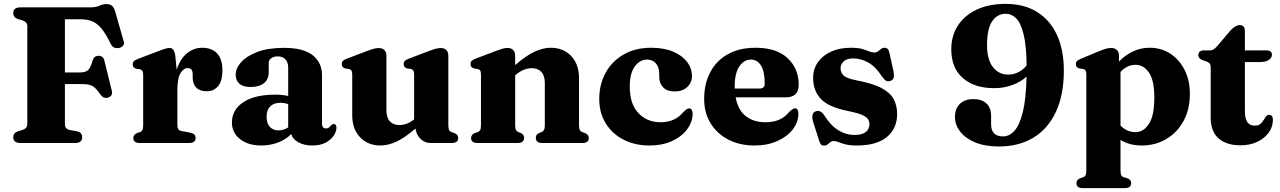

<svg xmlns="http://www.w3.org/2000/svg" viewBox="-20 -738 6608 991"><path d="M444.5 -700Q475.5 -700 493.2 -708.5Q511 -717 529 -717Q549 -717 559.2 -707Q569.5 -697 576 -673.5L618.5 -524.5Q622.5 -511 614.8 -501.8Q607 -492.5 592.5 -490Q581 -488 570 -492.2Q559 -496.5 551.5 -511.5Q526 -564.5 502.8 -591.8Q479.5 -619 454.2 -628.8Q429 -638.5 397 -638.5H315V-364H390.5Q421.5 -364 434.8 -376.2Q448 -388.5 458 -425.5Q465 -449.5 487.5 -450Q512.5 -450.5 518.5 -426L556.5 -272Q564 -244 540 -235Q515.5 -226 497.5 -251Q476.5 -282.5 458.8 -293.2Q441 -304 404.5 -304H315V-98Q315 -72 340 -67L377 -60.5Q404 -55.5 404 -29Q404 0 367 0H85.5Q48.5 0 48.5 -29Q48.5 -52 72.5 -60.5L96 -67Q121 -75.5 121 -98V-602Q121 -624.5 96 -633L72.5 -639.5Q48.5 -648 48.5 -671Q48.5 -700 85.5 -700Z M884.5 -451.5 892 -378.5Q910.5 -435.5 945.8 -463.5Q981 -491.5 1023 -491.5Q1073.5 -491.5 1100.8 -462Q1128 -432.5 1128 -375Q1128 -320 1105.8 -293.5Q1083.5 -267 1047.5 -267Q1011.5 -267 993 -285.8Q974.5 -304.5 974.5 -338V-358Q973.5 -386.5 948 -386.5Q927.5 -386.5 911.5 -360.2Q895.5 -334 895.5 -274.5V-93.5Q895.5 -77.5 900.8 -70.2Q906 -63 923 -60.5L963 -53Q989.5 -48 989.5 -26Q989.5 0 956 0H701Q668 0 668 -25.5Q668 -43 688 -51.5L703.5 -56.5Q711.5 -59.5 715.2 -67.2Q719 -75 719 -93V-351.5Q719 -366 715 -372Q711 -378 702 -380.5L683.5 -383Q665 -388 665 -405.5Q665 -416 670.8 -422Q676.5 -428 692 -434L791 -471.5Q821 -483.5 834.5 -487Q848 -490.5 856 -490.5Q879.5 -490.5 884.5 -451.5Z M1177 -105.5Q1177 -171.5 1236 -210.5Q1295 -249.5 1401 -249.5Q1438.5 -249.5 1467.5 -242.5V-389Q1467.5 -416 1453.5 -431.5Q1439.5 -447 1414 -447Q1393 -447 1380 -437.5Q1367 -428 1367 -414V-364.5Q1367 -328.5 1342.5 -308.8Q1318 -289 1273.5 -289Q1234.5 -289 1215.5 -306Q1196.5 -323 1196.5 -353Q1196.5 -385.5 1224.5 -417Q1252.5 -448.5 1308 -469.8Q1363.5 -491 1446.5 -491Q1545.5 -491 1593.8 -453Q1642 -415 1642 -349.5V-100Q1642 -75 1663 -75Q1672.5 -75 1677.8 -80Q1683 -85 1687.5 -89.5Q1690.5 -93 1694 -95.5Q1697.5 -98 1702 -98Q1716.5 -98 1716.5 -78.5Q1716.5 -59 1702.5 -37.8Q1688.5 -16.5 1661 -1.8Q1633.5 13 1592.5 13Q1550 13 1520.8 -3Q1491.5 -19 1483 -46Q1455.5 -17.5 1414.5 -2.2Q1373.5 13 1328.5 13Q1260.5 13 1218.8 -20.2Q1177 -53.5 1177 -105.5ZM1356 -136Q1356 -101 1373 -83Q1390 -65 1417 -65Q1444 -65 1467.5 -80.5V-200.5Q1448 -207.5 1426.5 -207.5Q1393.5 -207.5 1374.8 -188.8Q1356 -170 1356 -136Z M1798 -143V-353Q1798 -367.5 1794 -373.5Q1790 -379.5 1781 -382L1762.5 -384.5Q1744 -389.5 1744 -407Q1744 -417.5 1749.8 -423.5Q1755.5 -429.5 1771 -435.5L1872.5 -474Q1896 -483 1909.8 -486.5Q1923.5 -490 1933.5 -490Q1954 -490 1964.2 -479.2Q1974.5 -468.5 1974.5 -451.5V-168Q1974.5 -130.5 1992.5 -111.5Q2010.5 -92.5 2041.5 -92.5Q2080 -92.5 2117.5 -121.5V-353Q2117.5 -367.5 2113.5 -373.5Q2109.5 -379.5 2101 -382L2082 -384.5Q2063.5 -389.5 2063.5 -407Q2063.5 -417.5 2069.2 -423.5Q2075 -429.5 2091 -435.5L2192 -474Q2214.5 -482.5 2228.2 -486.2Q2242 -490 2255 -490Q2274 -490 2284 -479.2Q2294 -468.5 2294 -451.5V-93.5Q2294 -75 2297.8 -67.2Q2301.5 -59.5 2310 -56.5L2324.5 -51.5Q2345 -43.5 2345 -25.5Q2345 0 2312 0H2201Q2172.5 0 2150.5 -21.2Q2128.5 -42.5 2124.5 -74.5Q2068.5 -26 2025.2 -6.5Q1982 13 1944 13Q1878.5 13 1838.2 -29.8Q1798 -72.5 1798 -143Z M2639 -451.5V-402Q2696 -451.5 2739.8 -471.5Q2783.5 -491.5 2822 -491.5Q2888 -491.5 2928.2 -448.8Q2968.5 -406 2968.5 -335.5V-94Q2968.5 -75.5 2972.2 -67.5Q2976 -59.5 2985 -56.5L2999 -51.5Q3019 -43 3019 -25.5Q3019 0 2986.5 0H2779Q2745.5 0 2745.5 -27Q2745.5 -43 2761.5 -51L2776 -56.5Q2784.5 -60.5 2788.2 -68Q2792 -75.5 2792 -94V-310Q2792 -348 2774 -367Q2756 -386 2724.5 -386Q2705 -386 2683.2 -377.5Q2661.5 -369 2641 -351L2639 -349.5V-93.5Q2639 -75 2642.8 -67.8Q2646.5 -60.5 2655 -56.5L2669 -51Q2685 -43 2685 -27Q2685 0 2651.5 0H2444.5Q2411.5 0 2411.5 -25.5Q2411.5 -43 2431.5 -51.5L2447 -56.5Q2455 -60 2458.8 -67.5Q2462.5 -75 2462.5 -93V-353Q2462.5 -367.5 2458.5 -373.8Q2454.5 -380 2445.5 -382L2427 -384.5Q2408.5 -390 2408.5 -407Q2408.5 -417.5 2414.2 -423.5Q2420 -429.5 2435.5 -435.5L2537 -474Q2559.5 -482.5 2573.2 -486.5Q2587 -490.5 2600 -490.5Q2619 -490.5 2629 -479.5Q2639 -468.5 2639 -451.5Z M3551.5 -345Q3551.5 -311.5 3527.2 -288.8Q3503 -266 3462.5 -266Q3423 -266 3402.8 -287.2Q3382.5 -308.5 3382.5 -342V-357.5Q3382.5 -391 3365.5 -410.8Q3348.5 -430.5 3319.5 -430.5Q3282.5 -430.5 3256.5 -395Q3230.5 -359.5 3230.5 -291.5Q3230.5 -201 3275.2 -154Q3320 -107 3389.5 -107Q3464 -107 3506.5 -159Q3518.5 -170.5 3524.8 -174.5Q3531 -178.5 3537.5 -178.5Q3546.5 -178.5 3550.8 -170Q3555 -161.5 3555 -149Q3553.5 -105.5 3525 -68.5Q3496.5 -31.5 3446.8 -9.2Q3397 13 3332 13Q3257.5 13 3199 -16.8Q3140.5 -46.5 3106.8 -100.8Q3073 -155 3073 -227Q3073 -302.5 3106 -362.5Q3139 -422.5 3199.2 -457Q3259.5 -491.5 3341.5 -491.5Q3406.5 -491.5 3453.5 -471.8Q3500.5 -452 3526 -418.8Q3551.5 -385.5 3551.5 -345Z M4102.5 -300.5Q4102.5 -235.5 4035.5 -235.5H3777Q3789 -170 3829.5 -138.5Q3870 -107 3931.5 -107Q3970 -107 4000.2 -119.5Q4030.5 -132 4052.5 -159.5Q4064.5 -170.5 4071 -174.8Q4077.5 -179 4084 -179Q4093 -179 4097 -170.5Q4101 -162 4101 -149.5Q4100 -106 4071 -69Q4042 -32 3991 -9.5Q3940 13 3873.5 13Q3799 13 3740.5 -16.8Q3682 -46.5 3648.2 -100.8Q3614.5 -155 3614.5 -227Q3614.5 -306 3646 -365.5Q3677.5 -425 3736.8 -458.2Q3796 -491.5 3880 -491.5Q3988 -491.5 4045.2 -437.8Q4102.5 -384 4102.5 -300.5ZM3772 -291.5Q3772 -286 3772 -281H3900.5Q3927 -281 3927 -305.5Q3927 -369.5 3907.8 -400Q3888.5 -430.5 3856 -430.5Q3819.5 -430.5 3795.8 -395Q3772 -359.5 3772 -291.5Z M4384 -436.5Q4352 -436.5 4335.2 -421.8Q4318.5 -407 4318.5 -385Q4318.5 -365 4332.8 -349.5Q4347 -334 4400 -323.5Q4485.5 -307.5 4531 -282.8Q4576.5 -258 4593.5 -224.8Q4610.5 -191.5 4610.5 -150Q4610.5 -74.5 4557.5 -30.8Q4504.5 13 4402 13Q4366.5 13 4344.5 7.2Q4322.5 1.5 4308.8 -4.2Q4295 -10 4284.5 -10Q4273 -10 4265.8 -4.2Q4258.5 1.5 4251.5 7.5Q4244.5 13.5 4233.5 13.5Q4222.5 13.5 4217.2 7.2Q4212 1 4207 -15L4177 -109Q4164 -153 4189.5 -163Q4214.5 -172.5 4233.5 -144Q4267.5 -90 4307 -65.8Q4346.5 -41.5 4391 -41.5Q4429.5 -41.5 4448.5 -56.5Q4467.5 -71.5 4467.5 -96.5Q4467.5 -112 4459.5 -123.8Q4451.5 -135.5 4429 -145.2Q4406.5 -155 4362 -164Q4259 -184 4218 -226.2Q4177 -268.5 4177 -336Q4177 -382.5 4202 -417.5Q4227 -452.5 4270.5 -472Q4314 -491.5 4371 -491.5Q4407.5 -491.5 4429.2 -485.5Q4451 -479.5 4464.8 -473.2Q4478.5 -467 4491.5 -467Q4504 -467 4512.2 -473.2Q4520.5 -479.5 4528 -485.5Q4535.5 -491.5 4546.5 -491.5Q4566.5 -491.5 4571.5 -462L4591.5 -371.5Q4595.5 -349.5 4592.8 -337.8Q4590 -326 4577 -321Q4563.5 -315.5 4553.2 -321.5Q4543 -327.5 4532 -343.5Q4499 -395 4460.5 -415.8Q4422 -436.5 4384 -436.5Z M5136 18Q5063.5 18 5012.8 -3.2Q4962 -24.5 4935.5 -59.2Q4909 -94 4909 -134Q4909 -178 4934.8 -202.2Q4960.5 -226.5 5003.5 -226.5Q5047.5 -226.5 5071.5 -204Q5095.5 -181.5 5095.5 -140V-96Q5095.5 -34 5157.5 -34Q5190 -34 5216.5 -63.5Q5243 -93 5259.5 -160.8Q5276 -228.5 5278.5 -342.5Q5249 -315.5 5205.5 -299.2Q5162 -283 5111 -283Q5009.5 -283 4949.8 -335Q4890 -387 4890 -484Q4890 -553.5 4924.2 -606.2Q4958.5 -659 5021.5 -688.5Q5084.5 -718 5170 -718Q5266 -718 5333.2 -676Q5400.5 -634 5435.8 -556.8Q5471 -479.5 5471 -374Q5471 -249.5 5430.5 -161.8Q5390 -74 5314.8 -28Q5239.5 18 5136 18ZM5074.5 -506Q5074.5 -430.5 5104.8 -391.8Q5135 -353 5183.5 -353Q5212 -353 5237.5 -366Q5263 -379 5279 -401.5Q5277.5 -504.5 5263 -562.2Q5248.5 -620 5224.8 -643.5Q5201 -667 5172 -667Q5127 -667 5100.8 -627.8Q5074.5 -588.5 5074.5 -506Z M5755.5 -451.5V-420.5Q5789 -454.5 5828.5 -473Q5868 -491.5 5914 -491.5Q5973.5 -491.5 6020.2 -461.2Q6067 -431 6094.2 -377.2Q6121.5 -323.5 6121.5 -254Q6121.5 -173 6088.5 -113Q6055.5 -53 5999.2 -20Q5943 13 5873 13Q5810.5 13 5763.5 -15.5V139.5Q5763.5 158 5767.2 165.8Q5771 173.5 5779.5 176.5L5798 181.5Q5818.5 189.5 5818.5 207.5Q5818.5 233 5785 233H5569Q5536 233 5536 207.5Q5536 190 5556 181.5L5571.5 176.5Q5579.5 173.5 5583.2 165.8Q5587 158 5587 140V-353Q5587 -367.5 5583 -373.8Q5579 -380 5570 -382L5551.5 -384.5Q5533 -389.5 5533 -407Q5533 -417.5 5538.8 -423Q5544.5 -428.5 5560 -435L5653.5 -474Q5675 -483 5689 -486.8Q5703 -490.5 5714.5 -490.5Q5735 -490.5 5745.2 -479.5Q5755.5 -468.5 5755.5 -451.5ZM5840.5 -403.5Q5797.5 -403.5 5763.5 -367V-89.5Q5797.5 -56 5839.5 -56Q5882.5 -56 5910.2 -98.5Q5938 -141 5938 -235.5Q5938 -323 5910.5 -363.2Q5883 -403.5 5840.5 -403.5Z M6206.5 -421 6187.5 -427.5Q6165 -435.5 6165 -453Q6165 -478 6195.5 -478H6224.5Q6235 -478 6243.2 -482.8Q6251.5 -487.5 6262.5 -500L6330 -579.5Q6356 -608.5 6379 -608.5Q6405.5 -608.5 6405.5 -577V-478H6515.5Q6545 -478 6545 -455.5Q6545 -439.5 6529 -428.5Q6513 -417.5 6477.5 -417.5H6405.5V-162.5Q6405.5 -89.5 6456 -89.5Q6474.5 -89.5 6484.8 -97.8Q6495 -106 6501.2 -117Q6507.5 -128 6513.8 -136.5Q6520 -145 6531 -145Q6550 -145 6550 -118.5Q6550 -83 6528.2 -53.2Q6506.5 -23.5 6469 -5.8Q6431.5 12 6383 12Q6310 12 6269.5 -23.8Q6229 -59.5 6229 -131.5V-389.5Q6229 -403.5 6223.8 -410Q6218.5 -416.5 6206.5 -421Z"/></svg>

Font: Fraunces 9pt
Style: Bold
Weight: 700
Version: Version 1.000;[b76b70a41]